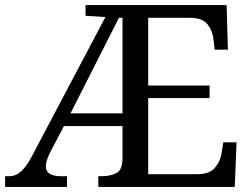

<svg xmlns="http://www.w3.org/2000/svg" viewBox="-20 -734 991 754"><path d="M0 0V-42H16Q42 -42 63 -61Q84 -80 105 -120L394 -667L316 -672V-714H870L875 -539H823L818 -582Q814 -615 794.5 -639Q775 -663 730 -664H562V-398H803V-349H562V-50H755Q802 -50 823.5 -74.5Q845 -99 850 -132L857 -175H909L902 0H366V-42H379Q412 -42 436 -53.5Q460 -65 461 -109V-239H231L176 -134Q168 -118 164 -104Q160 -90 160 -81Q160 -42 220 -42H243V0ZM257 -289H461V-664H447Z"/></svg>

Font: Noto Serif Test
Style: Regular
Weight: 400
Version: Version 1.000